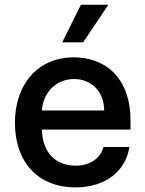

<svg xmlns="http://www.w3.org/2000/svg" viewBox="-20 -801 630 832"><path d="M307.2 11C440.3 11 525.2 -62.5 540.8 -164.1H428.6C414.1 -113.3 369.7 -83.1 308.2 -83.1C221.2 -83.1 164.4 -138.8 161.6 -239.3H545.5V-277.7C545.5 -471.9 429 -552.6 299.7 -552.6C145.6 -552.6 44.7 -437.5 44.7 -269.2C44.7 -99.1 144.2 11 307.2 11ZM161.6 -322.4C165.8 -396 219.8 -458.5 301.1 -458.5C379.3 -458.5 431.1 -400.9 431.5 -322.4ZM249.6 -617.5H340.2L449.6 -780.5H330.6Z"/></svg>

Font: Magic Ui Pro Semi Bold
Style: Regular
Weight: 600
Designer: Stefan Endress, Andreas Faust
Version: Version 1.000;FEAKit 1.0